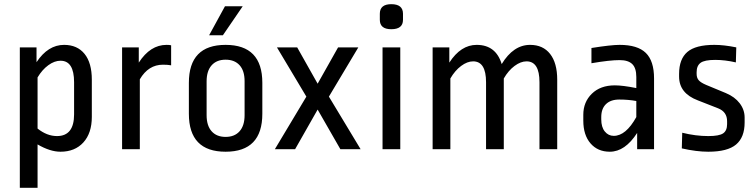

<svg xmlns="http://www.w3.org/2000/svg" viewBox="-20 -715 3618 920"><path d="M160 185H75V-488H155V-417Q210 -500 287 -500Q350 -500 385 -457Q420 -414 420 -333V-155Q420 -77 379.5 -32.5Q339 12 270 12Q220 12 160 -23ZM270 -424Q241 -424 211.5 -402.5Q182 -381 160 -344V-99Q205 -63 253 -63Q335 -63 335 -167V-321Q335 -424 270 -424Z M650 0H565V-488H645V-415Q700 -500 778 -500Q792 -500 800 -498V-402Q785 -405 761 -405Q691 -405 650 -335Z M1152 -163V-326Q1152 -376 1128 -402.5Q1104 -429 1061 -429Q1018 -429 994 -402Q970 -375 970 -325V-163Q970 -113 994 -86Q1018 -59 1061 -59Q1104 -59 1128 -86Q1152 -113 1152 -163ZM1237 -318V-170Q1237 12 1061 12Q885 12 885 -170V-318Q885 -500 1061 -500Q1237 -500 1237 -318ZM1143 -685 1048 -546H982L1058 -685Z M1611 0 1502 -190 1394 0H1297L1448 -252L1307 -488H1404L1502 -314L1600 -488H1697L1556 -252L1708 0Z M1898 0H1813V-488H1898ZM1911 -649V-620Q1911 -575 1855 -575Q1800 -575 1800 -620V-649Q1800 -695 1855 -695Q1911 -695 1911 -649Z M2138 0H2053V-488H2133V-415Q2188 -500 2264 -500Q2356 -500 2384 -408Q2440 -500 2520 -500Q2582 -500 2616 -456.5Q2650 -413 2650 -333V0H2565V-321Q2565 -421 2503 -421Q2475 -421 2445.5 -399Q2416 -377 2394 -339V0H2309V-321Q2309 -421 2247 -421Q2219 -421 2189.5 -399Q2160 -377 2138 -339Z M3114 -339V0H3033V-78Q2975 12 2902 12Q2844 12 2809.5 -28Q2775 -68 2775 -137V-165Q2775 -226 2816 -266Q2857 -306 2926 -306Q2964 -306 3029 -293V-346Q3029 -389 3009.5 -408Q2990 -427 2949 -427Q2902 -427 2814 -412V-485Q2908 -500 2949 -500Q3035 -500 3074.5 -461.5Q3114 -423 3114 -339ZM2921 -64Q2979 -64 3029 -154V-231Q2991 -238 2947 -238Q2906 -238 2883.5 -216Q2861 -194 2861 -154V-143Q2861 -106 2878 -85Q2895 -64 2921 -64Z M3324 -234Q3234 -268 3234 -348V-361Q3234 -432 3273.5 -466Q3313 -500 3403 -500Q3449 -500 3508 -488L3506 -416Q3454 -428 3407 -428Q3356 -428 3337 -414Q3318 -400 3318 -369V-361Q3318 -342 3328 -330.5Q3338 -319 3364 -308L3458 -269Q3501 -251 3524.5 -220Q3548 -189 3548 -152V-128Q3548 -57 3507 -22.5Q3466 12 3374 12Q3317 12 3247 -4L3249 -79Q3313 -63 3374 -63Q3426 -63 3445 -76Q3464 -89 3464 -120V-134Q3464 -179 3421 -196Z"/></svg>

Font: RopaSansRegular
Style: Regular
Weight: 400
Designer: Botio Nikoltchev
Foundry: Botjo Nikoltchev
Version: Version 1.002